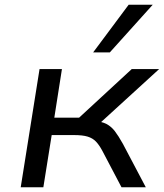

<svg xmlns="http://www.w3.org/2000/svg" viewBox="-20 -786 688 806"><path d="M67 0 146 -496H240L208 -292H312L533 -496H648L383 -254L372 -279Q407 -276 427 -265.5Q447 -255 462 -235.5Q477 -216 496 -182L592 0H490L409 -154Q396 -178 382.5 -192Q369 -206 348 -212.5Q327 -219 290 -219H197L162 0ZM371 -566 520 -766H621L441 -566Z"/></svg>

Font: Nunito Sans 7pt SemiExpanded
Style: Italic
Weight: 400
Width: 6
Italic angle: -9°
Designer: Vernon Adams
Foundry: Vernon Adams
Version: Version 3.101;gftools[0.9.27]